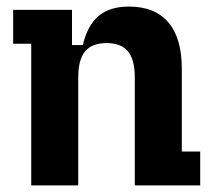

<svg xmlns="http://www.w3.org/2000/svg" viewBox="-20 -564 643 584"><path d="M75 0V-431H20V-534H199V-427H232Q246 -487 280 -515.5Q314 -544 372 -544Q451 -544 492 -496Q533 -448 533 -355V-103H589V0H390V-328Q390 -383.1 369 -408Q348 -433 304 -433Q260 -433 239 -408Q218 -383.1 218 -328V0Z"/></svg>

Font: Mozilla Headline ExtraLight
Style: Regular
Weight: 200
Designer: Studio DRAMA
Foundry: Studio DRAMA
Version: Version 1.000